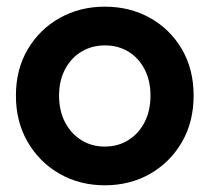

<svg xmlns="http://www.w3.org/2000/svg" viewBox="-20 -551 632 579"><path d="M296 7.8Q221 7.8 160.3 -26.6Q99.5 -61.1 63.8 -122.2Q28 -183.2 28 -262.8Q28 -342.1 63.8 -402.5Q99.5 -462.9 160.3 -496.9Q221 -530.9 296 -530.9Q372 -530.9 432.6 -496.9Q493.2 -462.9 528.6 -402.5Q563.9 -342.1 563.9 -262.8Q563.9 -183.2 528.4 -122.2Q492.8 -61.1 432.2 -26.6Q371.6 7.8 296 7.8ZM296 -109Q335.5 -109 366.7 -128.3Q398 -147.7 415.9 -182.2Q433.8 -216.8 433.8 -262.8Q433.8 -307.4 416.3 -341.5Q398.8 -375.7 367.8 -394.9Q336.9 -414.1 296.5 -414.1Q257 -414.1 225.6 -395.2Q194.2 -376.3 176.2 -342.1Q158.1 -307.9 158.1 -262.8Q158.1 -216.8 176.2 -182.2Q194.3 -147.7 225.4 -128.3Q256.5 -109 296 -109Z"/></svg>

Font: Reddit Sans
Style: Regular
Weight: 400
Designer: Stephen Hutchings
Foundry: Reddit
Version: Version 1.014